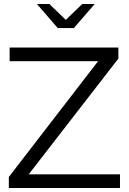

<svg xmlns="http://www.w3.org/2000/svg" viewBox="-20 -937 644 957"><path d="M24 0V-55L469 -632H28V-700H570V-645L123 -68H578V0ZM226 -917 308 -838 390 -917H452L348 -797H268L164 -917Z"/></svg>

Font: Red Hat Display Variable
Style: Regular
Weight: 400
Designer: Pentagram, MCKL
Foundry: Pentagram, MCKL
Version: Version 1.021